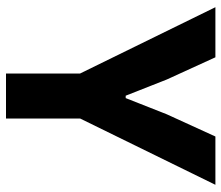

<svg xmlns="http://www.w3.org/2000/svg" viewBox="-69 -669 738 640"><g transform="rotate(90 300.0 -349.0)"><path d="M375 0V-247L596 -698H435L361 -536L307 -399H299L245 -536L171 -698H4L225 -247V0Z"/></g></svg>

Font: IBM Plex Mono
Style: Bold
Weight: 700
Monospace: yes
Designer: Mike Abbink, Paul van der Laan, Pieter van Rosmalen
Foundry: Bold Monday
Version: Version 2.004